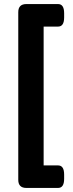

<svg xmlns="http://www.w3.org/2000/svg" viewBox="-20 -788 361 946"><path d="M110 138Q70 138 70 98V-728Q70 -768 110 -768H266Q296 -768 296 -723V-702Q296 -657 266 -657H195V27H266Q296 27 296 72V93Q296 138 266 138Z"/></svg>

Font: Asap Semi Expanded ExtraBold
Style: Regular
Weight: 800
Width: 6
Designer: Pablo Cosgaya
Foundry: Omnibus-Type
Version: Version 3.001; ttfautohint (v1.8.4.7-5d5b)